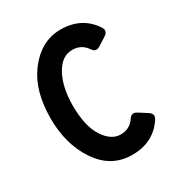

<svg xmlns="http://www.w3.org/2000/svg" viewBox="-176 -865 938 999"><g transform="rotate(-30 293.0 -366.0)"><path d="M331.1 9.8Q203.1 9.8 127.9 -104.5Q56.2 -212.9 56.2 -365.7Q56.2 -529.3 127.9 -627.9Q210.9 -742.2 331.1 -742.2Q457.5 -742.2 522.9 -644.5Q530.8 -632.8 530.8 -623Q530.8 -607.9 513.2 -596.7L463.4 -564.9Q451.7 -557.6 442.4 -557.6Q427.7 -557.6 416.5 -574.7Q386.7 -620.1 331.1 -620.1Q270.5 -620.1 231.9 -554.2Q189.5 -481.4 189.5 -366.7Q189.5 -244.6 231.9 -178.2Q274.4 -112.3 331.1 -112.3Q386.7 -112.3 416.5 -157.7Q427.7 -174.8 442.4 -174.8Q451.7 -174.8 463.4 -167.5L513.2 -135.7Q530.8 -124.5 530.8 -109.4Q530.8 -99.6 522.9 -87.9Q457.5 9.8 331.1 9.8Z"/></g></svg>

Font: Simply Mono
Style: Bold
Weight: 700
Designer: Wojciech Kalinowski "wmk69" (wmk69@o2.pl)
Foundry: Wojciech Kalinowski "wmk69" (wmk69@o2.pl)
Version: Version 1.0.0